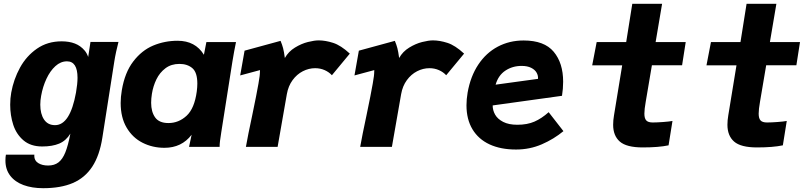

<svg xmlns="http://www.w3.org/2000/svg" viewBox="-20 -771 4240 1008"><path d="M8.5 72Q8.5 54 11 41H160.5Q160 43.5 160 47.5Q160 72 180.5 85Q201 98 232.5 98Q265.5 98 287 81.5Q308.5 65 323 29Q337.5 -7 349.5 -69.5Q327 -32.5 291 -17.2Q255 -2 201.5 -2Q141 -2 103.2 -34.2Q65.5 -66.5 49.5 -116Q33.5 -165.5 33.5 -221Q33.5 -255 39 -285Q51.5 -354.5 85 -415.8Q118.5 -477 174 -515.5Q229.5 -554 303.5 -554Q343 -554 373 -542.5Q403 -531 424.5 -505.5Q436 -492 443 -472L455 -551H602Q596 -529 589.8 -499.8Q583.5 -470.5 580 -447.5L517.5 -49Q503 45 464.5 103.8Q426 162.5 362.5 189.8Q299 217 206.5 217Q148 217 103.2 200.5Q58.5 184 33.5 151.2Q8.5 118.5 8.5 72ZM379 -285Q387 -331.5 387 -362.5Q387 -449 331.5 -449Q298.5 -449 270.8 -423.8Q243 -398.5 223.8 -357.2Q204.5 -316 196 -268Q191.5 -244 191.5 -221.5Q191.5 -173 211.2 -143.5Q231 -114 269 -114Q348 -114 379 -285Z M613.5 -230.5Q613.5 -262 619.5 -297Q635 -390 679.5 -448.2Q724 -506.5 784.2 -531.8Q844.5 -557 912.5 -557Q1005.5 -557 1050.5 -483.5L1063.5 -550H1219Q1214.5 -528.5 1209.2 -500.2Q1204 -472 1200 -447L1141.5 -75.5L1140 -65Q1137 -47 1135 -30.8Q1133 -14.5 1133 0H972.5Q974.5 -11 986 -63.5Q933.5 5 843.5 5Q781 5 728.5 -21.5Q676 -48 644.8 -101Q613.5 -154 613.5 -230.5ZM1013 -290.5Q1016 -314 1016 -332Q1016 -391 989.8 -413.2Q963.5 -435.5 922 -435.5Q879 -435.5 848.8 -412.8Q818.5 -390 801.2 -354.5Q784 -319 777.5 -278.5Q773.5 -253.5 773.5 -231.5Q773.5 -184 794.5 -154.5Q815.5 -125 864.5 -125Q918 -125 959.5 -163.2Q1001 -201.5 1013 -290.5Z M1304 -165Q1327.5 -277.5 1337 -332.5Q1341.5 -360.5 1343 -371Q1344.5 -381.5 1345 -403L1241 -375L1264 -505L1453 -556.5Q1461.5 -536 1466.2 -518.2Q1471 -500.5 1475.5 -466.5Q1494.5 -500.5 1528.5 -521.2Q1562.5 -542 1596.5 -550.5Q1630.5 -559 1653 -559Q1688 -559 1728.8 -546Q1769.5 -533 1816.5 -489.5L1722.5 -376Q1707.5 -392.5 1684.5 -402.8Q1661.5 -413 1634.5 -413Q1601 -413 1569.8 -397Q1538.5 -381 1516 -350.2Q1493.5 -319.5 1486 -277L1437.5 0H1271Q1281.5 -60 1304 -165Z M1904 -165Q1927.5 -277.5 1937 -332.5Q1941.5 -360.5 1943 -371Q1944.5 -381.5 1945 -403L1841 -375L1864 -505L2053 -556.5Q2061.5 -536 2066.2 -518.2Q2071 -500.5 2075.5 -466.5Q2094.5 -500.5 2128.5 -521.2Q2162.5 -542 2196.5 -550.5Q2230.5 -559 2253 -559Q2288 -559 2328.8 -546Q2369.5 -533 2416.5 -489.5L2322.5 -376Q2307.5 -392.5 2284.5 -402.8Q2261.5 -413 2234.5 -413Q2201 -413 2169.8 -397Q2138.5 -381 2116 -350.2Q2093.5 -319.5 2086 -277L2037.5 0H1871Q1881.5 -60 1904 -165Z M2429 -218Q2429 -250 2435 -285Q2450 -370 2491 -431.8Q2532 -493.5 2593.2 -526Q2654.5 -558.5 2729 -558.5Q2837.5 -558.5 2887 -499.2Q2936.5 -440 2936.5 -342Q2936.5 -305.5 2930.5 -268L2566.5 -217.5Q2566.5 -192 2579.5 -169Q2592.5 -146 2621.8 -131Q2651 -116 2696 -116Q2748 -116 2785.8 -132.5Q2823.5 -149 2860.5 -182L2938 -82.5Q2888 -41 2824.8 -13.5Q2761.5 14 2689 14Q2608.5 14 2550.2 -13Q2492 -40 2460.5 -92.2Q2429 -144.5 2429 -218ZM2718.5 -425Q2670.5 -425 2633.2 -400.2Q2596 -375.5 2582 -326.5L2804.5 -357Q2806 -374 2797.2 -389.5Q2788.5 -405 2768.5 -415Q2748.5 -425 2718.5 -425Z M3199 -116Q3199 -139.5 3203.5 -165.5L3246.5 -428H3089L3112.5 -550H3267.5L3299.5 -751H3456L3422 -550H3580L3561 -428.5H3402.5L3370 -236.5Q3363 -197 3363 -174.5Q3363 -149.5 3372.8 -138.8Q3382.5 -128 3407 -128Q3429.5 -128 3462.5 -130.5Q3495.5 -133 3510.5 -136L3490 -8Q3438 3 3354.5 3Q3269 3 3234 -27.8Q3199 -58.5 3199 -116Z M3799 -116Q3799 -139.5 3803.5 -165.5L3846.5 -428H3689L3712.5 -550H3867.5L3899.5 -751H4056L4022 -550H4180L4161 -428.5H4002.5L3970 -236.5Q3963 -197 3963 -174.5Q3963 -149.5 3972.8 -138.8Q3982.5 -128 4007 -128Q4029.5 -128 4062.5 -130.5Q4095.5 -133 4110.5 -136L4090 -8Q4038 3 3954.5 3Q3869 3 3834 -27.8Q3799 -58.5 3799 -116Z"/></svg>

Font: JuliaMono Black
Style: Italic
Weight: 900
Italic angle: -9°
Monospace: yes
Designer: cormullion
Foundry: corm
Version: Version 0.057; ttfautohint (v1.8.4)